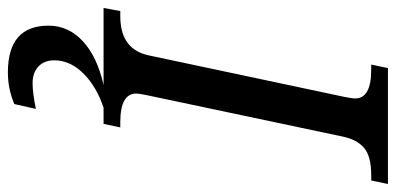

<svg xmlns="http://www.w3.org/2000/svg" viewBox="-297 -478 994 482"><g transform="rotate(90 200.0 -237.0)"><path d="M420.9 -713.9 412.1 -671.9H398.9Q351.1 -671.9 330.1 -653.8Q309.1 -635.7 301.8 -600.1L198.2 -109.9Q193.8 -88.9 193.8 -82Q193.8 -42 266.1 -42H278.8L270 0H-21L-13.2 -42H0Q83 -42 98.1 -113.8L202.1 -604Q206.1 -622.6 206.1 -631.8Q206.1 -671.9 133.8 -671.9H121.1L129.9 -713.9ZM229.5 0Q176.3 17.6 143.3 50.8Q110.4 84 110.4 124Q110.4 148.9 126 163.6Q141.6 178.2 167.5 178.2Q192.9 178.2 232.4 169.9L220.2 224.1Q182.1 240.2 140.6 240.2Q23.4 240.2 23.4 138.2Q23.4 88.4 62.3 52.2Q101.1 16.1 172.4 0Z"/></g></svg>

Font: Droid Serif
Style: Italic
Weight: 400
Italic angle: -12°
Designer: Monotype Design team
Foundry: Monotype Imaging Inc.
Version: Version 1.03